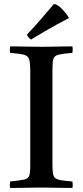

<svg xmlns="http://www.w3.org/2000/svg" viewBox="-20 -931 410 952"><path d="M240 -589V-124Q240 -93 242 -75Q244 -57 253 -49Q262 -41 282 -37.5Q302 -34 339 -31Q342 -15 339 1Q319 1 290 0.5Q261 0 232.5 -0.5Q204 -1 185 -1Q166 -1 137.5 -0.5Q109 0 80.5 0.5Q52 1 30 1Q27 -14 30 -31Q78 -36 99 -40.5Q120 -45 125 -60Q130 -75 130 -111V-576Q130 -618 125 -636Q120 -654 99 -659.5Q78 -665 30 -669Q28 -684 30 -701Q51 -701 80.5 -700.5Q110 -700 139 -699.5Q168 -699 187 -699Q206 -699 234 -699.5Q262 -700 291 -700.5Q320 -701 339 -701Q342 -686 339 -669Q292 -665 271 -660Q250 -655 245 -640Q240 -625 240 -589ZM321 -844V-841Q299 -830 265.5 -811.5Q232 -793 196.5 -772.5Q161 -752 134 -735Q123 -741 113 -759Q147 -794 183 -836Q219 -878 247 -911Q263 -911 284.5 -889.5Q306 -868 321 -844Z"/></svg>

Font: Tiro Devanagari Marathi
Style: Regular
Weight: 400
Designer: Devanagari: John Hudson & Fiona Ross. Latin: John Hudson.
Foundry: Tiro Typeworks Ltd.
Version: Version 1.52